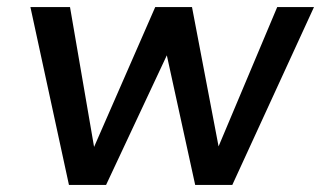

<svg xmlns="http://www.w3.org/2000/svg" viewBox="-20 -523 911 543"><path d="M175 0 66 -503H178L252 -73H231L419 -503H523L605 -73H583L764 -503H868L637 0H532L441 -416H475L280 0Z"/></svg>

Font: Inclusive Sans Medium
Style: Italic
Weight: 500
Italic angle: -7°
Designer: Olivia King
Foundry: Olivia King
Version: Version 2.004